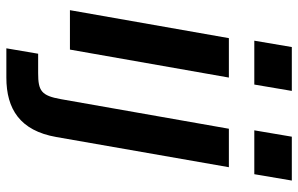

<svg xmlns="http://www.w3.org/2000/svg" viewBox="-187 -551 938 604"><g transform="rotate(90 282.0 -249.0)"><path d="M12 0H136L224 -500H100ZM108 -580H246L266 -698H128ZM132 200H224C323 200 391 157 411 43L506 -500H385L292 28C281 90 266 100 210 100H149ZM390 -580H528L548 -698H410Z"/></g></svg>

Font: Uncut Sans Semibold
Style: Italic
Weight: 600
Italic angle: -10°
Designer: Kasper Nordkvist
Foundry: Uncut Type
Version: Version 1.111;FEAKit 1.0